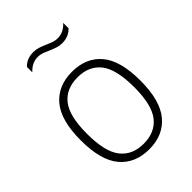

<svg xmlns="http://www.w3.org/2000/svg" viewBox="-222 -863 977 977"><g transform="rotate(-45 267.0 -374.0)"><path d="M52.5 -270Q52.5 -413 109.2 -480.8Q166 -548.5 267.5 -548.5Q369 -548.5 425.8 -481.2Q482.5 -414 482.5 -270Q482.5 -127.5 425.5 -59.2Q368.5 9 267.5 9Q166 9 109.2 -58.5Q52.5 -126 52.5 -270ZM436.5 -268.5Q436.5 -398 393 -453.2Q349.5 -508.5 267.5 -508.5Q185.5 -508.5 142 -453.8Q98.5 -399 98.5 -271.5Q98.5 -142 142 -86.5Q185.5 -31 267.5 -31Q349 -31 392.8 -86.2Q436.5 -141.5 436.5 -268.5ZM260 -707Q241 -716 227 -720.5Q213 -725 199.5 -725Q177 -725 158.5 -716.2Q140 -707.5 123 -689V-727.5Q151.5 -758.5 199.5 -758.5Q218 -758.5 235 -753Q252 -747.5 275 -737.5Q295.5 -728.5 309 -724.2Q322.5 -720 336 -720Q358.5 -720 377 -728.8Q395.5 -737.5 412 -756V-717.5Q383.5 -686 335.5 -686Q317.5 -686 301.2 -691.2Q285 -696.5 260 -707Z"/></g></svg>

Font: Encode Sans ExtraLight
Style: Regular
Weight: 275
Designer: Multiple Designers
Foundry: Impallari Type
Version: Version 2.000